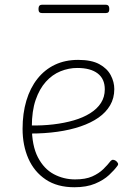

<svg xmlns="http://www.w3.org/2000/svg" viewBox="-20 -771 566 808"><path d="M293 17Q221 17 172.5 -15.5Q124 -48 99.5 -103.5Q75 -159 75 -229Q75 -294 91 -347.5Q107 -401 137.5 -439.5Q168 -478 211 -498.5Q254 -519 309 -519Q365 -519 398 -501Q431 -483 446 -454.5Q461 -426 461 -396Q461 -358 443.5 -328Q426 -298 394.5 -276Q363 -254 319 -239Q275 -224 221.5 -216.5Q168 -209 108 -209V-243Q158 -242 204.5 -247.5Q251 -253 290.5 -264.5Q330 -276 359.5 -294.5Q389 -313 405 -338Q421 -363 421 -395Q421 -439 391 -462Q361 -485 305 -485Q269 -485 234.5 -471Q200 -457 173 -427Q146 -397 130 -350.5Q114 -304 114 -238Q114 -158 139.5 -109Q165 -60 206.5 -38Q248 -16 296 -16Q340 -16 368 -28.5Q396 -41 414.5 -59Q433 -77 446 -94Q451 -99 456.5 -98.5Q462 -98 468 -94Q473 -90 476 -84.5Q479 -79 474 -73Q462 -56 439 -34.5Q416 -13 380 2Q344 17 293 17ZM157 -716Q149 -716 145.5 -720Q142 -724 142 -733Q142 -742 145.5 -746.5Q149 -751 157 -751H425Q433 -751 436.5 -746.5Q440 -742 440 -733Q440 -724 436.5 -720Q433 -716 425 -716Z"/></svg>

Font: Playwrite US Modern Thin
Style: Regular
Weight: 250
Designer: Veronika Burian, José Scaglione
Foundry: TypeTogether
Version: Version 1.003